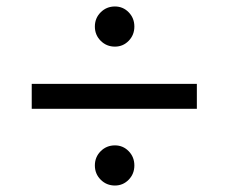

<svg xmlns="http://www.w3.org/2000/svg" viewBox="-20 -664 697 593"><path d="M335 -520Q309 -520 291 -538Q273 -556 273 -582Q273 -608 291 -626Q309 -644 335 -644Q360 -644 377.5 -626Q395 -608 395 -582Q395 -556 377.5 -538Q360 -520 335 -520ZM588 -405V-328H78V-405ZM335 -91Q309 -91 291 -109Q273 -127 273 -153Q273 -179 291 -197Q309 -215 335 -215Q360 -215 377.5 -197Q395 -179 395 -153Q395 -127 377.5 -109Q360 -91 335 -91Z"/></svg>

Font: DVN-Poppins
Style: Regular
Weight: 400
Designer: Ninad Kale (Devanagari), Jonny Pinhorn (Latin)
Foundry: Indian Type Foundry
Version: 4.004